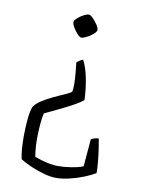

<svg xmlns="http://www.w3.org/2000/svg" viewBox="-87 -564 658 897"><g transform="rotate(10 242.0 -116.0)"><path d="M245 -393Q237 -393 225.5 -405.5Q214 -418 205 -433Q196 -448 196 -458Q196 -466 208 -477Q220 -488 235.5 -496.5Q251 -505 261 -505Q269 -505 281 -493Q293 -481 303 -466Q313 -451 313 -441Q313 -433 300 -421.5Q287 -410 270.5 -401.5Q254 -393 245 -393ZM242 273Q217 273 185.5 264.5Q154 256 122.5 242.5Q91 229 69 215Q64 194 62 166Q60 138 60 108Q60 68 63.5 29.5Q67 -9 75 -32Q85 -50 110.5 -66.5Q136 -83 166 -97Q196 -111 219 -121Q242 -131 247 -137Q250 -149 250 -172Q250 -197 247 -227.5Q244 -258 242 -275Q247 -279 254.5 -284.5Q262 -290 271 -293Q289 -260 299 -207Q309 -154 310 -108Q296 -96 271 -82Q246 -68 218.5 -54.5Q191 -41 168 -30Q145 -19 134 -14Q129 5 126 39.5Q123 74 123 108Q123 133 125 155.5Q127 178 130 193Q143 198 163.5 204Q184 210 205 213.5Q226 217 240 217Q269 217 304 211.5Q339 206 360 197L371 67Q376 64 386 60.5Q396 57 407 57Q410 73 414.5 102Q419 131 422 163Q425 195 425 218Q406 230 374 243Q342 256 306.5 264.5Q271 273 242 273Z"/></g></svg>

Font: Texturina 72pt ExtraLight
Style: Regular
Weight: 200
Designer: Guillermo Torres Carreño
Foundry: Omnibus-Type
Version: Version 1.002; ttfautohint (v1.8.3)